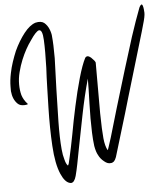

<svg xmlns="http://www.w3.org/2000/svg" viewBox="-58 -925 813 959"><g transform="rotate(-5 349.0 -446.0)"><path d="M151.8 -830.3C132.4 -824.1 113.1 -808.7 93.7 -784.1C74.4 -759.4 57.2 -730.8 42.2 -698.3C35.2 -681.6 28.6 -664 22.4 -645.5C16.3 -627 11.4 -609 7.9 -591.4C2.6 -566.7 0 -543.8 0 -522.7V-500.3C2.6 -472.1 11.9 -450.6 27.7 -435.6C35.6 -427.7 47.1 -424.2 62 -425C77 -425.9 81.8 -428.1 76.6 -431.6C64.2 -444.8 55.4 -459.8 50.2 -476.5C45.8 -493.2 43.6 -511.3 43.6 -530.6C43.6 -550.9 46.2 -571.1 51.5 -591.4C56.8 -612.5 63.4 -632.7 71.3 -652.1C86.2 -688.2 103.4 -719.4 122.8 -745.8C141.2 -773.1 155.3 -788 165 -790.7C177.3 -793.3 184.4 -776.6 186.1 -740.5C187.9 -703.6 187.9 -656.9 186.1 -600.6C184.4 -570.7 183 -538.6 182.2 -504.2C181.3 -469.9 180.4 -435.6 179.5 -401.3C177.8 -334.4 178.6 -270.6 182.2 -209.9C185.7 -149.2 194.9 -101.6 209.9 -67.3C222.2 -39.2 236.3 -22.9 252.1 -18.5C254.8 -17.6 257 -17.2 258.7 -17.2C270.2 -17.2 279 -28.2 285.1 -50.2C289.5 -66.9 293.9 -86.2 298.3 -108.2C302.7 -130.2 307.6 -155.3 312.8 -183.5C322.5 -234.5 333.5 -290.4 345.8 -351.1C358.2 -413.6 372.2 -473 388.1 -529.3C388.1 -498.5 387.2 -457.2 385.4 -405.2C383.7 -354.2 383.7 -305.4 385.4 -258.7C386.3 -234.1 388.1 -211.6 390.7 -191.4C394.2 -171.2 399.1 -155.8 405.2 -145.2C411.4 -132 420.6 -120.6 433 -110.9C444.4 -101.2 455.4 -97.2 466 -99C471.2 -99 476.5 -101.2 481.8 -105.6C486.2 -110 490.2 -117 493.7 -126.7C494.6 -129.4 499 -143.9 506.9 -170.3C514.8 -196.7 524.9 -230.1 537.2 -270.6C544.3 -292.6 551.3 -315.9 558.4 -340.6C565.4 -365.2 572.9 -390.7 580.8 -417.1C598.4 -476.1 616 -535 633.6 -594C651.2 -652.1 665.7 -700.9 677.2 -740.5C683.3 -761.6 688.2 -778.8 691.7 -792C695.2 -806.1 697 -814.4 697 -817.1C697.8 -820.6 698.3 -825.9 698.3 -832.9C698.3 -837.3 697.8 -843 697 -850.1C695.2 -865.9 692.1 -874.3 687.7 -875.2C686 -874.3 684.2 -873 682.4 -871.2C680.7 -869.4 678.5 -865.9 675.8 -860.6C660 -819.3 643.3 -771.8 625.7 -718.1C609 -665.3 592.2 -611.6 575.5 -557C555.3 -491.9 536.4 -429.4 518.8 -369.6C501.2 -309.8 487.1 -261.8 476.5 -225.7C470.4 -206.4 465.5 -191.4 462 -180.8C458.5 -169.4 456.3 -164.1 455.4 -165C447.5 -179.1 442.2 -199.3 439.6 -225.7C436.9 -252.1 435.2 -293.9 434.3 -351.1V-460.7V-605.9C432.5 -612 425.5 -620.8 413.2 -632.3C400.8 -642.8 391.2 -643.3 384.1 -633.6C372.7 -611.6 360.8 -579 348.5 -535.9C336.2 -492.8 324.7 -446.6 314.2 -397.3C303.6 -348.9 294.4 -302.3 286.4 -257.4C277.6 -211.6 270.2 -175.6 264 -149.2C260.5 -134.2 257.8 -122.8 256.1 -114.8C253.4 -107.8 251.7 -104.7 250.8 -105.6C244.6 -111.8 239.8 -122.3 236.3 -137.3C231.9 -151.4 228.8 -168.5 227 -188.8C223.5 -227.5 222.2 -273.7 223.1 -327.4C224 -381.9 225.3 -436 227 -489.7C228.8 -546 230.6 -598 232.3 -645.5C232.3 -693 231 -729.1 228.4 -753.7C228.4 -759 227.5 -765.2 225.7 -772.2C224 -779.2 221.8 -785.8 219.1 -792C213.8 -805.2 205.9 -816.2 195.4 -825C184.8 -832.9 170.3 -834.7 151.8 -830.3Z"/></g></svg>

Font: Impossible
Style: Reguler
Weight: 400
Designer: Ahsan Design
Foundry: Designer
Version: Version 3.16.0